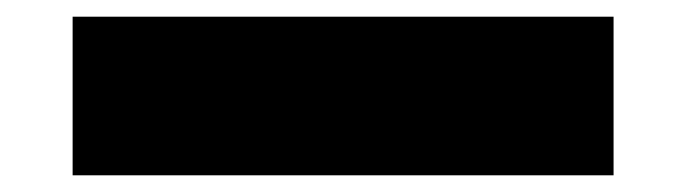

<svg xmlns="http://www.w3.org/2000/svg" viewBox="-20 22 812 230"><path d="M715 42V232H67V42Z"/></svg>

Font: DVN-Poppins ExtBd
Style: Regular
Weight: 800
Designer: Ninad Kale (Devanagari), Jonny Pinhorn (Latin)
Foundry: Indian Type Foundry
Version: 4.004